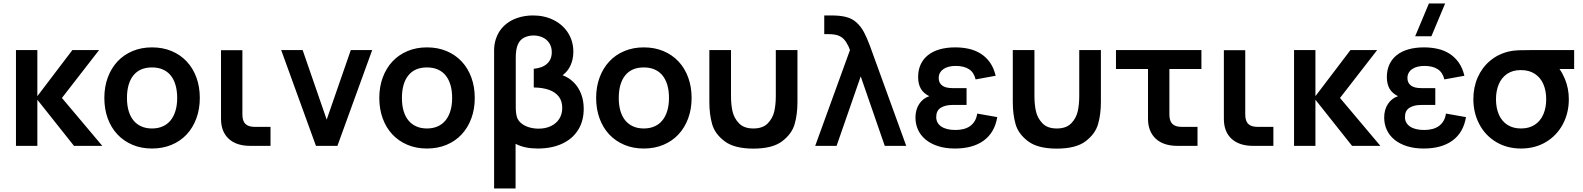

<svg xmlns="http://www.w3.org/2000/svg" viewBox="-20 -822 8920 1082"><path d="M70 -540H190.5V-280L388 -540H538.5L329 -270L556.5 0H397L190.5 -260V0H70Z M836.5 15Q776 15 726.5 -6Q677 -27 641.8 -64.5Q606.5 -102 587.2 -154.5Q568 -207 568 -270Q568 -333 587.5 -385.5Q607 -438 642.2 -475.8Q677.5 -513.5 727 -534.2Q776.5 -555 836.5 -555Q897.5 -555 947 -534.2Q996.5 -513.5 1032 -475.8Q1067.5 -438 1086.8 -385.5Q1106 -333 1106 -270Q1106 -207 1086.5 -154.5Q1067 -102 1031.8 -64.2Q996.5 -26.5 946.8 -5.8Q897 15 836.5 15ZM836.5 -98Q870.5 -98 897 -109.8Q923.5 -121.5 941.5 -143.8Q959.5 -166 969 -198Q978.5 -230 978.5 -270Q978.5 -310.5 969.2 -342.5Q960 -374.5 942 -396.8Q924 -419 897.5 -430.5Q871 -442 836.5 -442Q767.5 -442 731.5 -396.8Q695.5 -351.5 695.5 -270Q695.5 -229.5 704.8 -197.5Q714 -165.5 732 -143.5Q750 -121.5 776.2 -109.8Q802.5 -98 836.5 -98Z M1504.5 0H1390.5Q1312 0 1268.8 -40Q1225.5 -80 1225.5 -152.5V-539H1346V-177Q1346 -140.5 1362.8 -123.8Q1379.5 -107 1416 -107H1504.5Z M1760.5 0 1564.5 -540H1685.5L1821 -148L1957 -540H2077.5L1881.5 0Z M2386 15Q2325.5 15 2276 -6Q2226.5 -27 2191.2 -64.5Q2156 -102 2136.8 -154.5Q2117.5 -207 2117.5 -270Q2117.5 -333 2137 -385.5Q2156.5 -438 2191.8 -475.8Q2227 -513.5 2276.5 -534.2Q2326 -555 2386 -555Q2447 -555 2496.5 -534.2Q2546 -513.5 2581.5 -475.8Q2617 -438 2636.2 -385.5Q2655.5 -333 2655.5 -270Q2655.5 -207 2636 -154.5Q2616.5 -102 2581.2 -64.2Q2546 -26.5 2496.2 -5.8Q2446.5 15 2386 15ZM2386 -98Q2420 -98 2446.5 -109.8Q2473 -121.5 2491 -143.8Q2509 -166 2518.5 -198Q2528 -230 2528 -270Q2528 -310.5 2518.8 -342.5Q2509.5 -374.5 2491.5 -396.8Q2473.5 -419 2447 -430.5Q2420.5 -442 2386 -442Q2317 -442 2281 -396.8Q2245 -351.5 2245 -270Q2245 -229.5 2254.2 -197.5Q2263.5 -165.5 2281.5 -143.5Q2299.5 -121.5 2325.8 -109.8Q2352 -98 2386 -98Z M2764.5 -540Q2764.5 -569 2773.5 -599.5Q2787.5 -644.5 2819 -675Q2850.5 -705.5 2893.2 -720.2Q2936 -735 2983.5 -735Q3048.5 -735 3100.5 -708.8Q3152.5 -682.5 3181.8 -635.8Q3211 -589 3211 -530.5Q3211 -489.5 3196 -455.2Q3181 -421 3150.5 -398Q3185.5 -385 3212.5 -358.5Q3239.5 -332 3254.5 -293.8Q3269.5 -255.5 3269.5 -209Q3269.5 -139.5 3237.5 -89Q3205.5 -38.5 3147 -11.8Q3088.5 15 3010 15Q2973.5 15 2942.5 8.5Q2911.5 2 2885.5 -11.5V240H2764.5ZM3015 -97Q3054.5 -97 3084.8 -111.5Q3115 -126 3131.8 -152.5Q3148.5 -179 3148.5 -214Q3148.5 -252.5 3128.8 -278Q3109 -303.5 3073 -316Q3037 -328.5 2988 -329V-434.5Q3036 -438.5 3062.8 -462.8Q3089.5 -487 3089.5 -528Q3089.5 -557.5 3075.5 -579Q3061.5 -600.5 3038 -611.2Q3014.5 -622 2986.5 -622Q2958 -622 2934.2 -610.2Q2910.5 -598.5 2899 -572.5Q2886.5 -545.5 2886.5 -497.5V-221.5Q2886.5 -182 2893.5 -161Q2901 -140 2919.8 -125.5Q2938.5 -111 2963.8 -104Q2989 -97 3015 -97Z M3608 15Q3547.5 15 3498 -6Q3448.5 -27 3413.2 -64.5Q3378 -102 3358.8 -154.5Q3339.5 -207 3339.5 -270Q3339.5 -333 3359 -385.5Q3378.5 -438 3413.8 -475.8Q3449 -513.5 3498.5 -534.2Q3548 -555 3608 -555Q3669 -555 3718.5 -534.2Q3768 -513.5 3803.5 -475.8Q3839 -438 3858.2 -385.5Q3877.5 -333 3877.5 -270Q3877.5 -207 3858 -154.5Q3838.5 -102 3803.2 -64.2Q3768 -26.5 3718.2 -5.8Q3668.5 15 3608 15ZM3608 -98Q3642 -98 3668.5 -109.8Q3695 -121.5 3713 -143.8Q3731 -166 3740.5 -198Q3750 -230 3750 -270Q3750 -310.5 3740.8 -342.5Q3731.5 -374.5 3713.5 -396.8Q3695.5 -419 3669 -430.5Q3642.5 -442 3608 -442Q3539 -442 3503 -396.8Q3467 -351.5 3467 -270Q3467 -229.5 3476.2 -197.5Q3485.5 -165.5 3503.5 -143.5Q3521.5 -121.5 3547.8 -109.8Q3574 -98 3608 -98Z M3977.5 -247V-540H4099.5V-280Q4099.5 -233 4108 -194.8Q4116.5 -156.5 4144.5 -127.2Q4172.5 -98 4225.5 -98Q4279 -98 4307 -127.2Q4335 -156.5 4343.5 -194.8Q4352 -233 4352 -280V-540H4474V-247Q4474 -177.5 4458 -122.2Q4442 -67 4387.5 -25.8Q4333 15.5 4225.5 15.5Q4118.5 15.5 4063.8 -25.8Q4009 -67 3993.2 -122.2Q3977.5 -177.5 3977.5 -247Z M4770 -540Q4768 -546 4765.5 -551.2Q4763 -556.5 4761 -562Q4748.5 -587.5 4734.8 -601.8Q4721 -616 4701 -622.8Q4681 -629.5 4650.5 -629.5H4625V-735H4662.5Q4712 -735 4743 -727.5Q4780.5 -719 4806 -696Q4831.5 -673 4848.2 -641.8Q4865 -610.5 4882.5 -563.5Q4884.5 -558 4886.8 -552Q4889 -546 4891 -540L5087 0H4966L4830.5 -391.5L4694.5 0H4574Z M5361.5 15Q5462.5 15 5524 -30Q5585.5 -75 5600 -162L5487 -182Q5483.5 -157.5 5473 -140Q5462.5 -122.5 5446.5 -111.2Q5430.5 -100 5409.8 -94.8Q5389 -89.5 5364.5 -89.5Q5313 -89.5 5284.5 -109Q5256 -128.5 5256 -162.5Q5256 -198.5 5281.3 -214.5Q5306.5 -230.5 5347 -230.5H5427V-325.5H5347Q5308 -325.5 5289 -340.5Q5270 -355.5 5270 -382Q5270 -399 5277.3 -411.8Q5284.5 -424.5 5297.3 -433.2Q5310 -442 5327.5 -446.2Q5345 -450.5 5365.5 -450.5Q5412.5 -450.5 5440.8 -432Q5469 -413.5 5478 -374.5L5591 -395Q5580.5 -439.5 5558.8 -470Q5537 -500.5 5507 -519.5Q5477 -538.5 5440.3 -546.8Q5403.5 -555 5363.5 -555Q5314 -555 5275 -543.8Q5236 -532.5 5209.3 -511Q5182.5 -489.5 5168.3 -458.5Q5154 -427.5 5154 -388Q5154 -349.5 5168.8 -323Q5183.5 -296.5 5217 -280Q5181 -268 5160 -236Q5139 -204 5139 -159.5Q5139 -121.5 5154 -89.5Q5169 -57.5 5197.8 -34.2Q5226.5 -11 5267.8 2Q5309 15 5361.5 15Z M5687.5 -247V-540H5809.5V-280Q5809.5 -233 5818 -194.8Q5826.5 -156.5 5854.5 -127.2Q5882.5 -98 5935.5 -98Q5989 -98 6017 -127.2Q6045 -156.5 6053.5 -194.8Q6062 -233 6062 -280V-540H6184V-247Q6184 -177.5 6168 -122.2Q6152 -67 6097.5 -25.8Q6043 15.5 5935.5 15.5Q5828.5 15.5 5773.8 -25.8Q5719 -67 5703.2 -122.2Q5687.5 -177.5 5687.5 -247Z M6269 -540H6750.5V-433H6570V-177Q6570 -140.5 6586.8 -123.8Q6603.5 -107 6640 -107H6728.5V0H6615Q6576 0 6545.2 -10.2Q6514.5 -20.5 6493.2 -40.2Q6472 -60 6460.8 -88.2Q6449.5 -116.5 6449.5 -152.5V-433H6269Z M7156 0H7042Q6963.5 0 6920.2 -40Q6877 -80 6877 -152.5V-539H6997.5V-177Q6997.5 -140.5 7014.2 -123.8Q7031 -107 7067.5 -107H7156Z M7272.5 -540H7393V-280L7590.5 -540H7741L7531.5 -270L7759 0H7599.5L7393 -260V0H7272.5Z M8046.5 -617.5H7955L8032.5 -802.5H8124ZM8003 15Q7950.5 15 7909.2 2Q7868 -11 7839.2 -34.2Q7810.5 -57.5 7795.5 -89.5Q7780.5 -121.5 7780.5 -159.5Q7780.5 -204 7801.5 -236Q7822.5 -268 7858.5 -280Q7825 -296.5 7810.2 -323Q7795.5 -349.5 7795.5 -388Q7795.5 -427.5 7809.8 -458.5Q7824 -489.5 7850.8 -511Q7877.5 -532.5 7916.5 -543.8Q7955.5 -555 8005 -555Q8045 -555 8081.8 -546.8Q8118.5 -538.5 8148.5 -519.5Q8178.5 -500.5 8200.2 -470Q8222 -439.5 8232.5 -395L8119.5 -374.5Q8110.5 -413.5 8082.2 -432Q8054 -450.5 8007 -450.5Q7986.5 -450.5 7969 -446.2Q7951.5 -442 7938.8 -433.2Q7926 -424.5 7918.8 -411.8Q7911.5 -399 7911.5 -382Q7911.5 -355.5 7930.5 -340.5Q7949.5 -325.5 7988.5 -325.5H8068.5V-230.5H7988.5Q7948 -230.5 7922.8 -214.5Q7897.5 -198.5 7897.5 -162.5Q7897.5 -128.5 7926 -109Q7954.5 -89.5 8006 -89.5Q8030.5 -89.5 8051.2 -94.8Q8072 -100 8088 -111.2Q8104 -122.5 8114.5 -140Q8125 -157.5 8128.5 -182L8241.5 -162Q8227 -75 8165.5 -30Q8104 15 8003 15Z M8551.5 15Q8473 15 8411.8 -21.5Q8350.5 -58 8316.8 -121.8Q8283 -185.5 8283 -263Q8283 -330 8307.5 -385.8Q8332 -441.5 8377.2 -479.5Q8422.5 -517.5 8483.5 -532Q8507 -537.5 8538 -538.8Q8569 -540 8625 -540H8851V-433H8768.5Q8786 -408 8799 -377Q8821 -323.5 8821 -263Q8821 -185 8787 -121.5Q8753 -58 8691.8 -21.5Q8630.5 15 8551.5 15ZM8551.5 -98Q8597.5 -98 8629.5 -119.2Q8661.5 -140.5 8677.5 -177.8Q8693.5 -215 8693.5 -263Q8693.5 -310.5 8677.5 -347.8Q8661.5 -385 8629.2 -406Q8597 -427 8551.5 -427Q8550.5 -427 8549.5 -427Q8504.5 -427 8473 -405.5Q8441.5 -384 8426 -346.8Q8410.5 -309.5 8410.5 -263Q8410.5 -213.5 8426.8 -176.2Q8443 -139 8474.8 -118.5Q8506.5 -98 8551.5 -98Z"/></svg>

Font: Vela Sans Bd
Style: Bold
Weight: 700
Designer: Principal design: Mikhail Sharanda - project Manrope.
Design modification: Ravid Balaliev
Foundry: Mikhail Sharanda
Version: Version 1.001